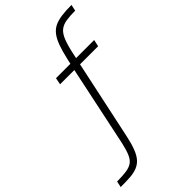

<svg xmlns="http://www.w3.org/2000/svg" viewBox="-446 -824 1095 1095"><g transform="rotate(-45 102.0 -276.5)"><path d="M-166 190 -158 153Q-112 153 -82.5 148.5Q-53 144 -35 131Q-17 118 -5.5 91Q6 64 16 20L119 -469H4L12 -510H141L125 -495L135 -540Q147 -593 160 -629Q173 -665 190.5 -688Q208 -711 232.5 -722.5Q257 -734 290.5 -738.5Q324 -743 370 -743L362 -705Q318 -705 288 -700Q258 -695 238.5 -679Q219 -663 205.5 -629Q192 -595 180 -538L171 -495L163 -510H320L311 -469H165L63 9Q52 61 38.5 95Q25 129 7.5 148Q-10 167 -34.5 176.5Q-59 186 -91.5 188Q-124 190 -166 190Z"/></g></svg>

Font: Saira SemiExpanded ExtraLight
Style: Regular
Weight: 250
Width: 6
Designer: Hector Gatti with collaboration of the Omnibus-Type team
Foundry: Omnibus-Type
Version: Version 1.101